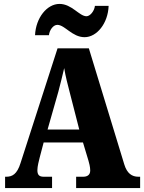

<svg xmlns="http://www.w3.org/2000/svg" viewBox="-20 -961 736 981"><path d="M412 -771C475 -771 532 -842 535 -931H465C462 -904 440 -878 422 -878C385 -878 347 -941 284 -941C220 -941 163 -870 159 -781H230C233 -808 252 -834 273 -834C311 -834 349 -771 412 -771ZM6 0H246V-58H203C178 -58 171 -70 171 -92C171 -111 179 -141 183 -157L203 -233H404L432 -140C435 -130 441 -108 441 -90C441 -65 423 -58 405 -58H369V0H696V-58H687C654 -58 629 -75 615 -121L434 -714H274L85 -128C67 -70 42 -58 12 -58H6ZM223 -299 278 -492C288 -529 298 -571 308 -613C315 -570 326 -529 336 -490L385 -299Z"/></svg>

Font: Noto Serif Sinhala Condensed Black
Style: Regular
Weight: 900
Width: 3
Designer: Jelle Bosma - Monotype Design Team
Foundry: Monotype Imaging Inc.
Version: Version 2.007